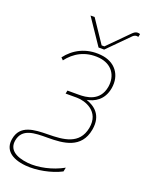

<svg xmlns="http://www.w3.org/2000/svg" viewBox="-175 -786 803 1060"><g transform="rotate(20 227.0 -256.0)"><path d="M321 153 326 129C262 165 182 182 120 176C44 168 3 138 12 84C25 9 97 8 176 8C268 8 371 -1 392 -118C409 -211 351 -247 306 -262C348 -270 401 -295 414 -370C428 -451 381 -514 296 -522C206 -531 137 -491 95 -435L108 -422C147 -474 208 -512 292 -504C368 -496 406 -440 394 -370C378 -280 298 -274 255 -274H189L185 -255H252C298 -255 393 -226 373 -121C353 -18 261 -11 171 -10C89 -9 8 -5 -7 81C-19 147 27 186 113 194C177 200 262 184 321 153ZM269 -556H302L423 -678C430 -685 439 -688 445 -688C449 -688 452 -687 455 -686L459 -704C455 -706 450 -707 444 -707C432 -707 423 -700 413 -690L297 -573H281L191 -707H167Z"/></g></svg>

Font: Fixel Text 20240404 Thin
Style: Italic
Weight: 100
Width: 4
Italic angle: -10°
Designer: AlfaBravo + MacPaw
Foundry: Kyrylo Tkachov, Marchela Mozhyna, Serhii Makarenko, Maria Weinstein, Zakhar Kryvoshyya
Version: Version 1.211;Glyphs 3.2 (3225)